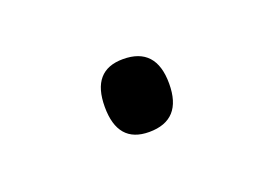

<svg xmlns="http://www.w3.org/2000/svg" viewBox="-33 -433 302 213"><g transform="rotate(-20 118.0 -327.0)"><path d="M81 -327Q81 -370 118 -370Q157 -370 157 -327Q157 -284 118 -284Q81 -284 81 -327Z"/></g></svg>

Font: Noto Sans Thaana ExtraLight
Style: Regular
Weight: 200
Designer: David Williams
Foundry: Google Inc.
Version: Version 3.001; ttfautohint (v1.8.4.7-5d5b)